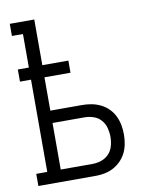

<svg xmlns="http://www.w3.org/2000/svg" viewBox="-83 -796 666 857"><g transform="rotate(-10 250.0 -367.5)"><path d="M21 0V-55H71V-473H21V-528H71V-680H21V-735H132V-528H250V-473H132V-322H276Q298 -322 319 -318Q340 -314 359.5 -304.5Q379 -295 394.5 -279.5Q410 -264 419.5 -244.5Q429 -225 433 -203.5Q437 -182 437 -161Q437 -139 433 -117.5Q429 -96 419.5 -77Q410 -58 394.5 -42.5Q379 -27 359.5 -17Q340 -7 319 -3.5Q298 0 276 0ZM132 -55H276Q297 -55 317 -62Q337 -69 351 -84Q365 -99 370.5 -119.5Q376 -140 376 -161Q376 -181 370.5 -201.5Q365 -222 351 -237.5Q337 -253 317 -259.5Q297 -266 276 -266H132Z"/></g></svg>

Font: Iosevka Slab Light
Style: Regular
Weight: 300
Monospace: yes
Designer: Belleve Invis
Foundry: Belleve Invis
Version: Version 11.1.0; ttfautohint (v1.8.3)